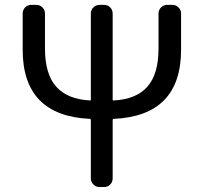

<svg xmlns="http://www.w3.org/2000/svg" viewBox="-20 -753 819 773"><path d="M618.2 -698.2Q618.2 -712.9 628.4 -723.1Q638.7 -733.4 652.3 -733.4H674.8Q688.5 -733.4 698.7 -723.1Q709 -712.9 709 -698.2V-552.7Q709 -287.1 438.5 -274.4Q433.6 -274.4 433.6 -269.5V-35.2Q433.6 -20.5 423.8 -10.3Q414.1 0 399.4 0H380.9Q366.2 0 356 -10.3Q345.7 -20.5 345.7 -35.2V-269.5Q345.7 -274.4 341.8 -274.4Q71.3 -287.1 71.3 -552.7V-698.2Q71.3 -712.9 81.1 -723.1Q90.8 -733.4 105.5 -733.4H126Q140.6 -733.4 150.9 -723.1Q161.1 -712.9 161.1 -698.2V-557.6Q161.1 -455.1 206.1 -404.3Q251 -353.5 341.8 -348.6Q345.7 -347.7 345.7 -352.5V-698.2Q345.7 -712.9 356 -723.1Q366.2 -733.4 380.9 -733.4H399.4Q414.1 -733.4 423.8 -723.1Q433.6 -712.9 433.6 -698.2V-352.5Q433.6 -347.7 438.5 -348.6Q529.3 -353.5 573.7 -404.3Q618.2 -455.1 618.2 -557.6Z"/></svg>

Font: Gen Jyuu GothicL Regular
Style: Regular
Weight: 400
Designer: [Source Han Sans]
Ryoko NISHIZUKA  (kana & ideographs); Paul D. Hunt (Latin, Greek & Cyrillic); Wenlong ZHANG  (bopomofo
Version: Version 1.002.20150607